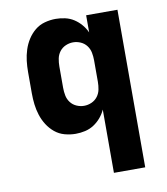

<svg xmlns="http://www.w3.org/2000/svg" viewBox="-83 -598 766 882"><g transform="rotate(-10 300.0 -156.5)"><path d="M377 215V-80Q368 -60 353.5 -43Q339 -26 320.5 -14Q302 -2 280 3Q258 8 236 8Q210 8 184.5 1Q159 -6 139 -22.5Q119 -39 105 -61Q91 -83 83 -108Q75 -133 72 -158.5Q69 -184 69 -210V-310Q69 -336 72 -361.5Q75 -387 83 -412Q91 -437 105 -459Q119 -481 139 -497.5Q159 -514 184.5 -521Q210 -528 236 -528Q258 -528 280 -523Q302 -518 320.5 -506Q339 -494 353.5 -477Q368 -460 377 -440V-520H523V215ZM296 -112Q314 -112 331 -119.5Q348 -127 359 -141.5Q370 -156 373.5 -174Q377 -192 377 -210V-310Q377 -328 373.5 -346Q370 -364 359 -378.5Q348 -393 331 -400.5Q314 -408 296 -408Q278 -408 261 -400.5Q244 -393 233 -378.5Q222 -364 218.5 -346Q215 -328 215 -310V-210Q215 -192 218.5 -174Q222 -156 233 -141.5Q244 -127 261 -119.5Q278 -112 296 -112Z"/></g></svg>

Font: Iosevka Aile Heavy
Style: Regular
Weight: 900
Designer: Belleve Invis
Foundry: Belleve Invis
Version: Version 31.1.0; ttfautohint (v1.8.4)